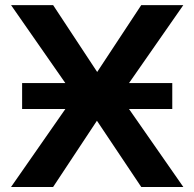

<svg xmlns="http://www.w3.org/2000/svg" viewBox="-20 -743 772 763"><path d="M664.6 -309.8V-412.9H67.9Q67.9 -401.7 67.9 -381.5Q67.9 -361.3 67.9 -341.2Q67.9 -321 67.9 -309.8ZM365.2 -263.2 541.3 0H708.5L456.8 -361.3L708.5 -722.7H541.3L366.2 -457L191.1 -722.7H23.9L275.6 -361.3L23.9 0H191.1Z"/></svg>

Font: Giphurs SC
Style: Regular
Weight: 400
Version: Version 0.920